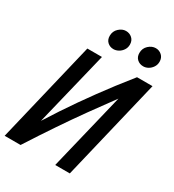

<svg xmlns="http://www.w3.org/2000/svg" viewBox="-214 -1018 1034 1138"><g transform="rotate(30 303.0 -449.0)"><path d="M-3 0 163 -693H263L139 -184Q173 -238 206 -288Q239 -338 273 -386.5Q307 -435 343 -484.5Q379 -534 418.5 -585.5Q458 -637 503 -693H609L443 0H343L471 -528Q411 -447 353 -366Q295 -285 234.5 -195.5Q174 -106 106 0ZM298 -767Q274 -767 257 -782.5Q240 -798 240 -825Q240 -857 262.5 -877.5Q285 -898 310 -898Q335 -898 352.5 -882Q370 -866 370 -839Q370 -818 359 -801.5Q348 -785 331.5 -776Q315 -767 298 -767ZM502 -767Q477 -767 460 -782.5Q443 -798 443 -825Q443 -857 465.5 -877.5Q488 -898 514 -898Q538 -898 555.5 -882Q573 -866 573 -839Q573 -818 562 -801.5Q551 -785 535 -776Q519 -767 502 -767Z"/></g></svg>

Font: Ubuntu Sans Mono Medium
Style: Italic
Weight: 500
Italic angle: -13.5°
Monospace: yes
Designer: Dalton Maag Ltd
Foundry: Dalton Maag Ltd
Version: Version 1.006